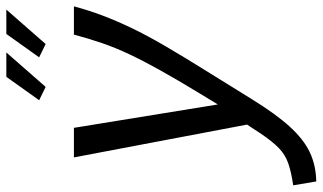

<svg xmlns="http://www.w3.org/2000/svg" viewBox="-256 -548 994 591"><g transform="rotate(-90 240.5 -253.0)"><path d="M-35 153Q7 147 33.5 137.5Q60 128 80 108.5Q100 89 123 55L152 11L51 -522H142L214 -79L248 -135Q290 -204 319 -256Q348 -308 368.5 -351.5Q389 -395 403 -436Q417 -477 429 -522H516Q503 -474 487 -432Q471 -390 449 -344Q427 -298 393.5 -240.5Q360 -183 310 -103L230 26Q185 99 146 142Q107 185 67 204Q27 223 -23 224ZM268 -609 227 -629 299 -730H374ZM400 -609 359 -629 431 -730H506Z"/></g></svg>

Font: Raleway Medium
Style: Italic
Weight: 500
Italic angle: -12°
Designer: Matt McInerney, Pablo Impallari, Rodrigo Fuenzalida
Foundry: Matt McInerney, Pablo Impallari, Rodrigo Fuenzalida
Version: Version 4.026